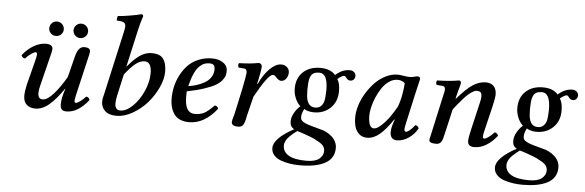

<svg xmlns="http://www.w3.org/2000/svg" viewBox="-55 -888 4006 1315"><g transform="rotate(5 1948.0 -230.0)"><path d="M394 -143.1 392.1 -144Q342.3 -70.8 295.7 -31Q249 8.8 200.2 8.8Q164.1 8.8 141.1 -11.2Q118.2 -31.2 118.2 -71.8Q118.2 -102.5 128.9 -149.9L168.9 -306.2Q180.2 -348.1 180.2 -361.8Q180.2 -376 169.9 -376Q161.6 -376 140.4 -361.8Q119.1 -347.7 101.1 -327.1Q91.3 -327.1 84.5 -333.3Q77.6 -339.4 75.2 -347.2Q109.4 -391.1 152.1 -415.5Q194.8 -439.9 235.8 -439.9Q282.2 -439.9 282.2 -407.2Q282.2 -394.5 272 -356.9L221.2 -152.8Q212.9 -121.6 212.9 -101.1Q212.9 -58.1 245.1 -58.1Q277.3 -58.1 320.1 -106.4Q362.8 -154.8 403.8 -226.1L439.9 -369.1Q456.5 -439.9 499 -439.9Q540 -439.9 540 -413.1Q540 -400.4 527.8 -353L474.1 -123Q463.9 -79.6 463.9 -68.8Q463.9 -54.2 474.1 -54.2Q482.4 -54.2 502.7 -68.4Q522.9 -82.5 541 -103Q559.1 -103 565.9 -82Q494.6 9.8 414.1 9.8Q390.6 9.8 381.3 -2Q372.1 -13.7 372.1 -36.1Q372.1 -78.1 394 -143.1ZM415 -547.9Q415 -568.4 429.7 -583.3Q444.3 -598.1 464.8 -598.1Q485.8 -598.1 500.5 -583.5Q515.1 -568.8 515.1 -547.9Q515.1 -527.8 500.5 -513.4Q485.8 -499 464.8 -499Q444.8 -499 429.9 -513.4Q415 -527.8 415 -547.9ZM248 -547.9Q248 -568.4 262.7 -583.3Q277.3 -598.1 297.9 -598.1Q318.8 -598.1 333.5 -583.5Q348.1 -568.8 348.1 -547.9Q348.1 -527.8 333.5 -513.4Q318.8 -499 297.9 -499Q277.8 -499 262.9 -513.4Q248 -527.8 248 -547.9Z M784.7 -276.9 752 -130.9Q744.6 -97.7 744.6 -75.2Q744.6 -28.8 781.7 -28.8Q822.3 -28.8 865.7 -70.6Q909.2 -112.3 938 -176.5Q966.8 -240.7 966.8 -300.8Q966.8 -378.9 918.9 -378.9Q890.1 -378.9 859.9 -356.4Q829.6 -334 784.7 -276.9ZM652.8 -80.1Q652.8 -98.6 660.6 -125L758.8 -563Q765.6 -590.8 765.6 -606.9Q765.6 -625 752.2 -632.3Q738.8 -639.6 703.6 -641.1Q703.6 -659.7 708.5 -671.9Q737.3 -673.3 791.7 -682.4Q846.2 -691.4 866.7 -698.2Q881.8 -698.2 881.8 -685.1Q865.2 -637.7 853.5 -583L797.9 -335H800.8Q817.9 -355.5 832.8 -370.8Q847.7 -386.2 868.9 -403.3Q890.1 -420.4 914.1 -429.7Q938 -439 962.9 -439Q1020.5 -439 1042.7 -408Q1064.9 -377 1064.9 -319.8Q1064.9 -269 1037.6 -210.2Q1010.3 -151.4 967.8 -103Q925.3 -54.7 868.7 -22.5Q812 9.8 758.8 9.8Q705.6 9.8 679.2 -15.6Q652.8 -41 652.8 -80.1Z M1400.4 -365.2Q1400.4 -386.7 1391.4 -395.3Q1382.3 -403.8 1361.3 -403.8Q1342.3 -403.8 1326.2 -397.2Q1310.1 -390.6 1292.5 -373.5Q1274.9 -356.4 1259.3 -321.8Q1243.7 -287.1 1231 -235.8Q1260.3 -239.7 1287.1 -248.3Q1314 -256.8 1340.8 -271.5Q1367.7 -286.1 1384 -310.5Q1400.4 -335 1400.4 -365.2ZM1224.1 -199.2Q1223.1 -191.4 1223.1 -165Q1223.1 -104.5 1240.5 -77.1Q1257.8 -49.8 1292 -49.8Q1329.1 -49.8 1355.5 -63.2Q1381.8 -76.7 1423.3 -119.1Q1440.9 -119.1 1449.2 -100.1Q1363.8 9.8 1258.3 9.8Q1188.5 9.8 1156.7 -32Q1125 -73.7 1125 -144Q1125 -182.6 1133.8 -222.4Q1142.6 -262.2 1162.6 -301.5Q1182.6 -340.8 1211.2 -371.1Q1239.7 -401.4 1283.2 -420.2Q1326.7 -439 1378.4 -439Q1423.8 -439 1454.1 -418.2Q1484.4 -397.5 1484.4 -363.8Q1484.4 -345.2 1480.5 -330.6Q1476.6 -315.9 1461.2 -296.6Q1445.8 -277.3 1418.9 -261.7Q1392.1 -246.1 1342.5 -229.5Q1293 -212.9 1224.1 -199.2Z M1549.8 -17.1Q1549.8 -23.4 1552 -32Q1554.2 -40.5 1557.6 -52.5Q1561 -64.5 1563 -71.8L1600.1 -242.2Q1621.1 -347.2 1621.1 -360.8Q1621.1 -388.2 1603 -389.2L1564 -392.1Q1559.6 -398.9 1559.3 -407.7Q1559.1 -416.5 1564 -422.9Q1645 -424.8 1698.2 -436Q1708.5 -436 1714.8 -429.2Q1721.2 -422.4 1721.2 -411.1Q1721.2 -396.5 1706.1 -320.8L1699.2 -293L1703.1 -292Q1735.8 -360.8 1776.1 -399.9Q1816.4 -439 1853 -439Q1876.5 -439 1892.8 -424.6Q1909.2 -410.2 1909.2 -388.2Q1909.2 -364.7 1895.5 -345.9Q1881.8 -327.1 1860.8 -327.1Q1844.7 -327.1 1824.2 -350.1Q1814.5 -362.8 1802.2 -362.8Q1770.5 -362.8 1682.1 -202.1L1649.9 -71.8Q1648.4 -66.4 1645.5 -50.3Q1642.6 -34.2 1639.9 -26.6Q1637.2 -19 1631.8 -8.5Q1626.5 2 1616.9 6.6Q1607.4 11.2 1594.2 11.2Q1549.8 11.2 1549.8 -17.1Z M2175.8 -291Q2175.8 -405.8 2117.7 -405.8Q2095.7 -405.8 2081.5 -398.9Q2067.4 -392.1 2060.1 -377.4Q2052.7 -362.8 2050 -346.2Q2047.4 -329.6 2046.9 -304.2Q2045.9 -297.4 2045.9 -282.2Q2045.9 -270 2046.9 -263.2Q2046.9 -165 2109.9 -165Q2135.3 -165 2150.1 -180.7Q2165 -196.3 2169.7 -217.5Q2174.3 -238.8 2174.8 -270Q2175.8 -276.9 2175.8 -291ZM2002 5.9Q1986.3 17.1 1977.3 24.4Q1968.3 31.7 1952.1 47.1Q1936 62.5 1927.5 79.3Q1918.9 96.2 1918.9 112.8Q1918.9 155.8 1959.2 179.4Q1999.5 203.1 2081.1 203.1Q2141.6 203.1 2169.2 180.4Q2196.8 157.7 2196.8 127Q2196.8 104.5 2184.1 89.4Q2171.4 74.2 2136.7 57.1Q2127 51.3 2120.1 47.9Q2094.2 36.6 2054.9 22.7Q2015.6 8.8 2002 5.9ZM2262.7 -291Q2262.7 -218.8 2217.3 -175.3Q2171.9 -131.8 2104 -131.8Q2064.5 -131.8 2036.1 -148.9Q2017.6 -112.8 2020 -87.9Q2020 -83 2021 -81.1Q2022.5 -74.7 2026.6 -69.6Q2030.8 -64.5 2039.1 -59.6Q2047.4 -54.7 2054 -51.3Q2060.5 -47.9 2075 -43.5Q2089.4 -39.1 2097.9 -36.6Q2106.4 -34.2 2125.7 -29.1Q2145 -23.9 2154.8 -21Q2203.1 -10.7 2239 21.7Q2274.9 54.2 2274.9 100.1Q2274.9 136.2 2257.8 163.1Q2240.7 189.9 2209 206.1Q2177.2 222.2 2135.3 230Q2093.3 237.8 2040 237.8Q2006.3 237.8 1974.4 233.2Q1942.4 228.5 1911.1 217.8Q1879.9 207 1860.8 186Q1841.8 165 1841.8 136.2Q1841.8 69.8 1980 -4.9Q1950.7 -18.6 1950.7 -56.2Q1950.7 -84.5 1967.5 -114.7Q1984.4 -145 2007.8 -165Q1984.9 -186.5 1971.9 -218.3Q1959 -250 1959 -283.2Q1959 -355 2003.9 -397Q2048.8 -439 2122.1 -439Q2191.9 -439 2226.1 -398.9Q2272 -440.9 2324.7 -440.9Q2342.3 -440.9 2354 -430.2Q2365.7 -419.4 2365.7 -404.8Q2365.7 -389.6 2356.7 -379.9Q2347.7 -370.1 2333 -370.1Q2314.9 -370.1 2303.7 -388.2Q2296.4 -398.9 2288.1 -398.9Q2282.2 -398.9 2268.3 -391.1Q2254.4 -383.3 2243.7 -373Q2262.7 -346.2 2262.7 -291Z M2673.8 -221.2Q2689.5 -263.2 2697.5 -310.1Q2705.6 -356.9 2706.5 -384.8Q2686 -403.8 2655.8 -403.8Q2626 -403.8 2597.9 -384.5Q2569.8 -365.2 2549.8 -335.2Q2529.8 -305.2 2514.4 -269.8Q2499 -234.4 2491.5 -200.9Q2483.9 -167.5 2483.9 -142.1Q2483.9 -127.4 2485.4 -114.5Q2486.8 -101.6 2490.7 -87.9Q2494.6 -74.2 2502.9 -66.2Q2511.2 -58.1 2522.9 -58.1Q2544.9 -58.1 2576.7 -88.9Q2608.4 -119.6 2632.1 -154.1Q2655.8 -188.5 2673.8 -221.2ZM2792 -439Q2808.6 -439 2808.6 -421.9Q2805.2 -408.2 2783.7 -314.9L2740.7 -121.1Q2731.9 -81.5 2731.9 -71.8Q2731.9 -54.2 2743.7 -54.2Q2752 -54.2 2768.8 -67.4Q2785.6 -80.6 2803.7 -105Q2819.8 -105 2828.6 -85Q2806.2 -43.5 2766.6 -16.8Q2727.1 9.8 2687 9.8Q2663.1 9.8 2651.4 -4.4Q2639.6 -18.6 2639.6 -42Q2639.6 -72.3 2652.8 -108.9L2659.7 -128.9L2656.7 -130.9Q2608.4 -59.1 2566.9 -24.7Q2525.4 9.8 2481 9.8Q2447.8 9.8 2426.3 -10.3Q2404.8 -30.3 2396.7 -58.6Q2388.7 -86.9 2388.7 -122.1Q2388.7 -161.1 2402.3 -205.1Q2416 -249 2441.2 -290.3Q2466.3 -331.5 2498.5 -365Q2530.8 -398.4 2571.3 -418.7Q2611.8 -439 2652.8 -439Q2672.4 -439 2697.8 -434.1Q2719.2 -430.2 2736.8 -430.2Q2756.3 -430.2 2772 -436Q2782.2 -439 2792 -439Z M2908.2 -12.2Q2908.2 -15.1 2909.4 -20.5Q2910.6 -25.9 2912.6 -33.7Q2914.6 -41.5 2915.5 -46.9L2975.6 -319.8Q2984.4 -352.5 2984.4 -367.2Q2984.4 -387.7 2965.3 -389.2L2925.3 -392.1Q2920.9 -398.9 2920.7 -407.7Q2920.4 -416.5 2925.3 -422.9Q3015.6 -424.8 3075.2 -436Q3089.4 -436 3089.4 -419.9Q3089.4 -413.6 3085.9 -401.1Q3082.5 -388.7 3075.9 -365.5Q3069.3 -342.3 3064.5 -319.8L3062.5 -310.1H3065.4Q3125.5 -380.9 3170.2 -409.9Q3214.8 -439 3259.3 -439Q3293.5 -439 3313.5 -419.7Q3333.5 -400.4 3333.5 -358.9Q3333.5 -342.8 3320.3 -283.2L3282.2 -124Q3271.5 -82 3271.5 -69.8Q3271.5 -54.2 3282.2 -54.2Q3291.5 -54.2 3311 -68.1Q3330.6 -82 3349.1 -103Q3358.9 -103 3365.2 -96.7Q3371.6 -90.3 3374.5 -82Q3339.8 -37.6 3299.8 -13.9Q3259.8 9.8 3218.3 9.8Q3173.3 9.8 3173.3 -29.8Q3173.3 -51.3 3188.5 -115.2L3225.6 -274.9Q3237.3 -319.3 3237.3 -339.8Q3237.3 -360.8 3228.8 -368.4Q3220.2 -376 3202.1 -376Q3189.9 -376 3172.9 -365.2Q3155.8 -354.5 3141.4 -341.3Q3127 -328.1 3106.7 -304.9Q3086.4 -281.7 3076.2 -269Q3065.9 -256.3 3049.3 -234.9L3005.4 -45.9Q2999 -16.6 2988.3 -3.4Q2977.5 9.8 2955.6 9.8Q2908.2 9.8 2908.2 -12.2Z M3706.1 -291Q3706.1 -405.8 3647.9 -405.8Q3626 -405.8 3611.8 -398.9Q3597.7 -392.1 3590.3 -377.4Q3583 -362.8 3580.3 -346.2Q3577.6 -329.6 3577.1 -304.2Q3576.2 -297.4 3576.2 -282.2Q3576.2 -270 3577.1 -263.2Q3577.1 -165 3640.1 -165Q3665.5 -165 3680.4 -180.7Q3695.3 -196.3 3700 -217.5Q3704.6 -238.8 3705.1 -270Q3706.1 -276.9 3706.1 -291ZM3532.2 5.9Q3516.6 17.1 3507.6 24.4Q3498.5 31.7 3482.4 47.1Q3466.3 62.5 3457.8 79.3Q3449.2 96.2 3449.2 112.8Q3449.2 155.8 3489.5 179.4Q3529.8 203.1 3611.3 203.1Q3671.9 203.1 3699.5 180.4Q3727.1 157.7 3727.1 127Q3727.1 104.5 3714.4 89.4Q3701.7 74.2 3667 57.1Q3657.2 51.3 3650.4 47.9Q3624.5 36.6 3585.2 22.7Q3545.9 8.8 3532.2 5.9ZM3793 -291Q3793 -218.8 3747.6 -175.3Q3702.1 -131.8 3634.3 -131.8Q3594.7 -131.8 3566.4 -148.9Q3547.9 -112.8 3550.3 -87.9Q3550.3 -83 3551.3 -81.1Q3552.7 -74.7 3556.9 -69.6Q3561 -64.5 3569.3 -59.6Q3577.6 -54.7 3584.2 -51.3Q3590.8 -47.9 3605.2 -43.5Q3619.6 -39.1 3628.2 -36.6Q3636.7 -34.2 3656 -29.1Q3675.3 -23.9 3685.1 -21Q3733.4 -10.7 3769.3 21.7Q3805.2 54.2 3805.2 100.1Q3805.2 136.2 3788.1 163.1Q3771 189.9 3739.3 206.1Q3707.5 222.2 3665.5 230Q3623.5 237.8 3570.3 237.8Q3536.6 237.8 3504.6 233.2Q3472.7 228.5 3441.4 217.8Q3410.2 207 3391.1 186Q3372.1 165 3372.1 136.2Q3372.1 69.8 3510.3 -4.9Q3481 -18.6 3481 -56.2Q3481 -84.5 3497.8 -114.7Q3514.6 -145 3538.1 -165Q3515.1 -186.5 3502.2 -218.3Q3489.3 -250 3489.3 -283.2Q3489.3 -355 3534.2 -397Q3579.1 -439 3652.3 -439Q3722.2 -439 3756.3 -398.9Q3802.2 -440.9 3855 -440.9Q3872.6 -440.9 3884.3 -430.2Q3896 -419.4 3896 -404.8Q3896 -389.6 3887 -379.9Q3877.9 -370.1 3863.3 -370.1Q3845.2 -370.1 3834 -388.2Q3826.7 -398.9 3818.4 -398.9Q3812.5 -398.9 3798.6 -391.1Q3784.7 -383.3 3773.9 -373Q3793 -346.2 3793 -291Z"/></g></svg>

Font: Common Serif Medium
Style: Italic
Weight: 500
Italic angle: -12°
Designer: Philipp H. Poll, Khaled Hosny
Foundry: Stefan Peev, Context Ltd.
Version: Version 1.026